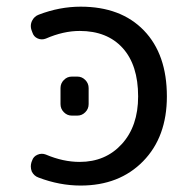

<svg xmlns="http://www.w3.org/2000/svg" viewBox="-20 -578 562 587"><path d="M120.1 -460Q107.4 -455.1 95.2 -460.4Q83 -465.8 79.1 -478.5L76.2 -486.3Q74.2 -492.2 74.2 -498Q74.2 -506.8 78.1 -514.6Q85 -528.3 98.6 -533.2Q162.1 -557.6 226.6 -557.6Q349.6 -557.6 419.9 -484.9Q490.2 -412.1 490.2 -283.2Q490.2 -159.2 417.5 -85Q344.7 -10.7 226.6 -10.7Q162.1 -10.7 97.7 -35.2Q84 -40 77.1 -53.7Q74.2 -61.5 74.2 -69.3Q74.2 -75.2 76.2 -82L78.1 -86.9Q82 -99.6 94.7 -105Q107.4 -110.4 120.1 -105.5Q172.9 -83 223.6 -83Q302.7 -83 352.5 -137.7Q402.3 -192.4 402.3 -283.2Q402.3 -378.9 355 -431.2Q307.6 -483.4 223.6 -483.4Q173.8 -483.4 120.1 -460ZM199.2 -224.6Q185.5 -224.6 175.3 -234.9Q165 -245.1 165 -259.8V-308.6Q165 -323.2 175.3 -333.5Q185.5 -343.8 199.2 -343.8H216.8Q230.5 -343.8 240.7 -333.5Q251 -323.2 251 -308.6V-259.8Q251 -245.1 240.7 -234.9Q230.5 -224.6 216.8 -224.6Z"/></svg>

Font: Gen Jyuu GothicL Regular
Style: Regular
Weight: 400
Designer: [Source Han Sans]
Ryoko NISHIZUKA  (kana & ideographs); Paul D. Hunt (Latin, Greek & Cyrillic); Wenlong ZHANG  (bopomofo
Version: Version 1.002.20150607